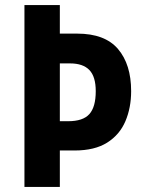

<svg xmlns="http://www.w3.org/2000/svg" viewBox="-20 -785 568 754"><path d="M495 -427Q495 -362 472.5 -309Q450 -256 401 -225Q352 -194 273 -194H215V-51H76V-765H215V-653H283Q392 -653 443.5 -592.5Q495 -532 495 -427ZM248 -309Q306 -309 331 -337Q356 -365 356 -427Q356 -484 331 -510Q306 -536 255 -536H215V-309Z"/></svg>

Font: Noto Sans Tamil UI Condensed
Style: Bold
Weight: 700
Width: 3
Designer: Jelle Bosma - Monotype Design Team
Foundry: Monotype Imaging Inc.
Version: Version 2.004; ttfautohint (v1.8.4.7-5d5b)